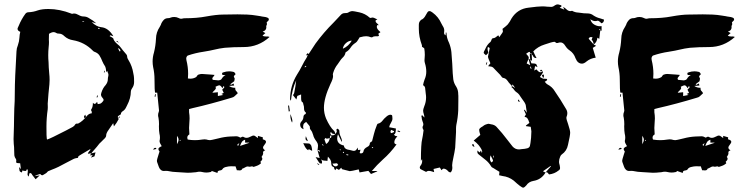

<svg xmlns="http://www.w3.org/2000/svg" viewBox="-20 -784 3477 892"><path d="M373.5 -234.9Q370.1 -238.3 370.1 -241.2Q370.1 -244.6 376 -251.5Q377 -248.5 377.9 -246.1Q378.9 -243.7 379.4 -241.2Q377.9 -239.3 373.5 -234.9ZM465.3 -446.8 462.4 -447.8 465.3 -455.6 467.8 -454.6ZM432.1 -331.1 428.7 -332 431.6 -340.8 435.1 -339.4ZM198.7 -135.7Q212.9 -139.6 286.6 -177.7Q305.2 -187 317.9 -194.3Q325.7 -198.7 329.6 -206.1Q332 -210 337.9 -210L340.3 -209.5Q341.8 -209.5 343.8 -210.4Q364.3 -220.7 384.3 -246.1Q394.5 -257.3 405.8 -257.3Q405.8 -259.3 406.2 -260.7Q406.7 -262.2 406.7 -263.2Q406.7 -264.6 406.2 -265.1Q402.8 -271.5 402.8 -272.9Q402.8 -273.9 404.8 -277.3Q405.3 -277.3 405.3 -277.8Q411.6 -287.6 411.6 -306.6Q416 -301.3 419.4 -301.3Q424.3 -301.3 429.2 -308.6L431.2 -310.5L434.1 -300.3Q443.4 -301.3 447 -303Q450.7 -304.7 455.1 -309.6Q461.4 -315.9 461.4 -319.8Q461.4 -323.7 455.3 -330.6Q449.2 -337.4 449.2 -345.2Q449.2 -348.6 450.7 -352.5Q457.5 -375 470.7 -388.7Q481 -401.9 481 -415.5Q481 -422.9 482.9 -429.2Q483.9 -432.6 483.9 -436Q483.9 -441.4 479.5 -450.2L478 -455.1L473.1 -448.7Q473.1 -471.2 464.8 -481.4Q460.4 -487.8 457.5 -495.1Q457.5 -495.6 457 -495.6Q449.2 -515.6 441.7 -526.9Q434.1 -538.1 418.5 -543.5Q414.6 -544.9 411.6 -548.3Q373 -587.9 319.3 -597.2Q295.9 -600.6 278.8 -616.2Q267.6 -627.9 252.9 -627.9Q245.6 -627.9 242.2 -630.4Q235.4 -634.8 229.5 -634.8Q220.2 -634.8 208 -627L207.5 -626.5V-623.5Q207 -620.1 207 -600.1L207.5 -588.9Q207.5 -577.1 206.1 -565.9Q204.1 -546.9 204.1 -527.8Q204.1 -511.2 205.6 -495.1Q206.1 -483.4 206.5 -470.5Q207 -457.5 208.7 -442.9Q210.4 -428.2 210.4 -412.6Q210.4 -402.3 209.5 -392.1Q204.6 -347.7 201.7 -303.2L202.1 -286.1L201.7 -276.4Q195.8 -236.3 195.8 -195.8Q195.8 -146 197.3 -140.6Q198.2 -138.7 198.7 -135.7ZM442.4 -648.9 443.4 -651.9 436.5 -654.8 435.1 -650.9ZM370.6 -682.6V-685.1L362.3 -686.5L361.8 -684.6ZM535.6 -544.9 539.6 -546.9Q539.6 -556.6 527.8 -560.5ZM529.8 -234.9 534.7 -244.6Q535.6 -241.7 535.6 -239.7Q535.6 -236.8 533.9 -236.1Q532.2 -235.4 531.2 -235.1Q530.3 -234.9 529.8 -234.9ZM531.7 -585 519.5 -593.3 522.9 -593.8Q527.3 -593.8 531.7 -585ZM402.3 -51.8 410.6 -63.5 398.4 -62 403.8 -71.3 423.8 -76.2 418.9 -57.6ZM145.5 48.8Q132.3 32.7 129.4 28.3Q126 20 120.1 20L117.2 20.5Q114.7 27.3 113.3 36.1Q107.9 32.2 107.9 24.4Q107.9 21.5 108.6 18.1Q109.4 14.6 109.4 9.3Q109.4 4.9 105.5 1Q102.5 10.3 99.1 10.3Q89.8 10.3 84 7.8L82 17.1Q72.8 15.1 70.8 9.3L68.4 -8.3Q69.8 -6.8 71.5 -4.6Q73.2 -2.4 77.1 1.5L73.7 -25.4L68.4 -25.9Q55.2 -25.9 55.2 -30.3V-35.6Q55.7 -37.1 55.7 -39.1Q55.7 -42.5 53.7 -45.4Q47.4 -54.2 46.6 -62.3Q45.9 -70.3 45.9 -83.5Q45.9 -101.6 43.9 -115.7L43 -137.7Q45.4 -206.1 45.4 -237.3Q45.4 -263.7 46.4 -279.8Q48.8 -310.1 48.8 -357.9Q48.8 -415 56.6 -545.4Q57.1 -560.1 63 -573.7Q69.3 -591.3 70.3 -609.4Q70.8 -623 74.2 -636.2Q61.5 -641.1 61.5 -649.9Q61.5 -652.8 63.5 -656.7Q65.4 -660.6 66.9 -664.1Q79.1 -694.3 98.1 -720.2Q104 -727.1 112.3 -727.1Q134.8 -728 155.8 -735.8Q174.8 -742.2 205.1 -742.2Q256.8 -742.2 312 -720.7Q312.5 -720.2 312.7 -720.2Q313 -720.2 315.4 -719.7Q319.8 -721.2 324.2 -721.2Q333.5 -721.2 345.2 -714.4Q356.9 -707.5 367.7 -707.5Q382.8 -707.5 395 -698.7Q412.1 -689.5 427.2 -675.8L405.8 -681.6Q428.2 -659.7 450.2 -657.7Q483.4 -654.8 506.8 -615.7Q501.5 -617.7 495.6 -619.1L492.7 -620.1L489.3 -616.2Q504.9 -608.4 506.3 -605.5Q508.8 -592.8 525.9 -578.6Q535.2 -571.8 541.5 -562.5Q547.9 -553.2 567.4 -530.8Q570.8 -526.4 570.8 -521Q570.8 -513.7 577.6 -503.4Q578.1 -503.4 578.1 -502.9Q594.2 -476.1 599.1 -444.8Q600.1 -439 601.6 -431.9Q603 -424.8 603 -402.8Q603 -386.7 593.8 -374Q587.9 -365.7 587.9 -358.9Q587.9 -327.6 570.3 -294.4L565.9 -285.6Q561 -274.9 552.2 -268.6Q541.5 -262.7 541.5 -253.4Q540 -251 536.6 -250Q527.3 -245.1 527.3 -240.7Q527.3 -237.8 529.8 -234.9L529.3 -234.4Q529.8 -234.4 529.8 -233.6Q529.8 -232.9 530.5 -231.9Q531.2 -231 531.2 -230.5Q522.5 -212.9 509.3 -196.8Q507.3 -204.1 505.9 -211.9L482.9 -178.2Q473.1 -165 473.1 -153.3Q473.1 -146.5 460.9 -135.7Q455.6 -129.9 449.7 -124.5Q440.4 -116.2 437.7 -111.8Q435.1 -107.4 412.1 -81.5L404.3 -71.8Q399.9 -70.8 390.1 -69.8L388.2 -72.3Q390.6 -76.2 393.8 -80.1Q397 -84 400.4 -88.4L398.4 -90.8Q344.7 -59.6 344 -57.4Q343.3 -55.2 343 -53.5Q342.8 -51.8 342.3 -50.8Q329.1 -48.8 323.7 -46.4L289.6 -28.8Q248 -5.4 221.7 3.9L203.1 11.7Q200.7 13.2 199.2 15.6Q196.8 20 182.1 27.8Q178.2 30.3 176.3 30.3Q170.9 30.3 168.5 25.4Q168.5 24.9 164.1 24.9Q150.9 28.3 140.1 34.7L164.6 30.8Z M990.2 19.5 963.9 10.3Q961.4 15.6 956.1 15.6Q947.3 17.6 938.5 17.6Q929.2 17.6 918.9 15.1Q913.6 13.7 907.2 13.7Q901.4 13.7 895.5 15.1Q889.6 16.6 883.8 16.6Q867.7 18.6 851.1 18.6Q840.3 18.6 802.2 15.6Q778.8 14.6 767.1 11.7Q759.3 9.8 751 9.8L741.2 10.3Q732.4 10.3 726.1 4.2Q719.7 -2 717.3 -10.3L709.5 -32.2Q709 -35.2 709 -38.6Q709 -42 717.8 -69.8L721.2 -80.1Q715.8 -86.9 715.8 -91.8Q715.8 -98.1 731.4 -105Q730.5 -106.9 729 -108.9Q727.5 -110.8 724.4 -117.2Q721.2 -123.5 721.2 -128.9Q723.1 -136.7 723.1 -145Q723.1 -153.8 720.7 -163.1Q718.3 -175.3 718.3 -197.3L718.8 -207Q718.8 -222.2 716.3 -236.8Q714.4 -243.2 714.4 -249Q714.4 -257.3 717.8 -265.1Q718.8 -267.6 718.8 -270.5Q718.8 -273.4 712.4 -333.5L710.4 -353.5H700.7Q697.8 -361.8 697.8 -415.5Q697.8 -444.3 691.4 -472.7Q689 -485.4 689 -498.5Q689 -519 695.3 -540Q703.1 -571.3 704.6 -603.5Q705.1 -633.8 722.2 -659.2Q725.1 -663.6 727.1 -668.5Q731 -681.6 741.7 -692.4Q749 -699.7 762.2 -699.7Q767.6 -699.7 773.4 -702.4Q779.3 -705.1 790 -705.1Q800.3 -705.1 810.1 -700.2Q815.9 -696.8 821.8 -696.8Q825.7 -696.8 829.1 -698Q832.5 -699.2 837.9 -699.2Q895 -699.2 938 -707.5Q986.3 -716.3 1016.1 -716.3Q1038.6 -717.3 1083.5 -717.3Q1106 -717.3 1128.4 -716.3Q1150.9 -715.3 1173.3 -711.4Q1182.6 -709.5 1191.9 -708.5L1195.8 -707.5Q1216.3 -705.6 1225.1 -700.7Q1229 -698.7 1229 -691.9Q1228 -688.5 1222.7 -684.1L1218.8 -680.2Q1220.2 -675.8 1220.2 -670.9Q1219.7 -668.9 1218.8 -667.2Q1217.8 -665.5 1217.3 -664.3Q1216.8 -663.1 1216.8 -662.1L1217.3 -657.2Q1217.3 -642.1 1200.2 -637.2L1212.9 -630.4L1199.7 -618.7Q1204.6 -614.3 1217.3 -614.3L1221.2 -614.7Q1226.6 -614.7 1232.4 -612.3Q1180.7 -565.4 1112.8 -565.4Q1063 -565.4 1023.9 -562Q999 -559.1 975.1 -553.2Q958 -548.8 924.8 -543.5Q887.7 -538.1 852.1 -525.9Q848.1 -523.9 845.7 -516.6L845.2 -511.7Q845.2 -506.8 846.2 -503.9Q854 -472.7 854 -440.9Q854 -430.2 853 -419.4Q858.9 -418.5 864.7 -418.5Q878.4 -418.5 890.1 -425.3Q892.6 -426.8 894.3 -429.7Q896 -432.6 897.7 -434.6Q899.4 -436.5 901.1 -437Q902.8 -437.5 904.3 -438Q911.1 -440.4 918.5 -440.4Q939 -439.5 960 -437.5L976.6 -436Q975.1 -431.6 970.7 -427.2Q966.3 -422.9 966.3 -418.9Q966.3 -416.5 968.8 -413.1Q988.3 -410.6 994.6 -410.6Q1006.8 -412.1 1009.3 -417Q1017.1 -430.2 1027.8 -435.5H1013.7Q1011.7 -439.5 1011.7 -443.4Q1012.2 -446.8 1018.6 -448.2Q1031.2 -452.6 1044.4 -452.6Q1052.7 -452.6 1061.5 -450.7H1062Q1065.4 -450.2 1067.1 -449.2Q1068.8 -448.2 1070.3 -446.3Q1071.8 -444.3 1074.7 -439.5Q1073.2 -437.5 1070.6 -435.3Q1067.9 -433.1 1067.1 -431.2Q1066.4 -429.2 1066.4 -428.2Q1066.4 -425.8 1069.3 -421.9Q1070.3 -420.9 1070.3 -417Q1069.8 -414.1 1069.1 -411.4Q1068.4 -408.7 1068.4 -406.7L1050.3 -393.1Q1051.3 -392.6 1052.7 -389.6L1064.9 -396L1067.9 -386.7L1043.9 -384.8Q1055.2 -376 1073.2 -376L1072.8 -371.1Q1072.8 -368.7 1074.2 -365.5Q1075.7 -362.3 1079.3 -358.9Q1083 -355.5 1084.5 -350.6L1070.3 -337.4L1068.4 -335.9Q1065.4 -332.5 1056.2 -330.1Q959.5 -300.8 875 -281.7L858.4 -277.3V-262.7Q860.8 -248 860.8 -233.9Q860.8 -222.7 859.6 -211.7Q858.4 -200.7 858.4 -189.5Q858.4 -176.3 859.9 -159.7Q850.1 -153.8 850.1 -145Q850.1 -141.1 852.1 -135.7Q868.7 -132.8 885.7 -132.8Q902.3 -132.8 919.4 -135.7Q924.8 -136.7 929.7 -136.7Q938.5 -136.7 946.8 -133.8Q949.7 -132.8 955.6 -132.8L964.8 -134.3Q967.3 -135.3 969.7 -135.3Q981.9 -137.7 994.6 -141.1Q1021.5 -148.4 1050.3 -149.9Q1060.5 -149.9 1066.7 -150.4Q1072.8 -150.9 1076.7 -150.9Q1086.4 -150.9 1097.2 -144.5L1101.1 -146.5Q1105 -148.9 1107.9 -148.9Q1110.4 -148.9 1114.7 -146.2Q1119.1 -143.6 1125 -143.6Q1134.3 -143.6 1146.5 -150.4Q1153.3 -154.3 1158.2 -154.3Q1163.6 -154.3 1169.4 -148.9L1178.2 -142.6V-152.8Q1189.9 -149.9 1201.2 -146L1200.7 -137.2L1202.6 -136.2Q1205.6 -135.7 1208 -134.3Q1215.8 -130.9 1215.8 -125Q1215.8 -120.1 1209 -111.8Q1202.1 -103.5 1202.1 -98.6Q1202.1 -91.3 1212.4 -85.4Q1202.1 -83 1202.1 -75.2L1202.6 -71.3Q1202.6 -66.4 1197.8 -59.1Q1197.8 -58.1 1196.3 -56.6L1194.8 -55.2Q1198.7 -50.3 1198.7 -46.9Q1198.7 -40.5 1190.9 -33.7L1189.9 -32.7Q1189.9 -32.2 1190.2 -31Q1190.4 -29.8 1191.2 -28.6Q1191.9 -27.3 1192.4 -26.9V-25.4Q1182.6 -16.1 1167.5 -11.7L1160.6 -9.3Q1159.7 -8.8 1157.2 -8.8H1156.7Q1153.8 -11.2 1150.4 -11.2Q1147 -10.7 1144.3 -10Q1141.6 -9.3 1139.2 -9.3Q1137.2 -9.3 1135.3 -10Q1133.3 -10.7 1130.9 -10.7Q1125.5 -10.7 1117.7 -5.9Q1112.3 -2 1106.4 -1Q1103 5.9 1099.4 6.8Q1095.7 7.8 1093.3 7.8Q1090.3 7.8 1088.1 7.3Q1085.9 6.8 1084 6.8L1080.6 7.3L1074.2 -11.2H1064L1054.2 -11.7Q1047.9 -11.7 1041.5 -10.7L1034.7 -9.3Q1018.6 -6.8 1013.7 1.5Q1010.7 6.8 1002.4 7.8Q997.6 8.3 994.1 10.3Q990.7 12.2 990.2 19.5ZM992.2 -337.9 1017.1 -342.8 1016.6 -343.3Q1014.2 -344.2 1012.7 -345.2Q1011.2 -346.2 1008.8 -347.7L1019.5 -352.5Q1015.6 -361.3 1012.7 -366.7Q1013.2 -370.1 1017.6 -372.8Q1022 -375.5 1022 -378.9Q1022 -381.3 1019 -384.8L1013.2 -374Q1005.4 -387.7 998.5 -387.7Q994.6 -387.7 981 -380.9Q982.9 -377.4 982.9 -374.5Q982.9 -370.6 975.6 -363.3Q970.2 -359.4 966.8 -353L992.2 -355.5ZM1095.2 -106 1137.2 -120.1 1137.7 -121.6H1118.7V-134.8Q1108.4 -131.8 1103.8 -124.8Q1099.1 -117.7 1096.2 -108.9ZM802.2 -113.8Q809.6 -126 809.6 -135.3Q809.6 -143.1 802.2 -153.3ZM1085.9 -105.5 1091.8 -119.1Q1082.5 -113.3 1082.5 -110.8Q1082.5 -109.9 1085.9 -105.5ZM815.9 -128.9 819.3 -131.3 817.4 -134.8 814.5 -131.3ZM702.1 -334 698.2 -335.4 700.7 -346.7 704.1 -346.2ZM691.4 -88.4Q695.3 -97.2 700.7 -97.2Q705.6 -97.2 705.6 -95.2Q705.6 -93.3 706.1 -91.8Q700.7 -90.8 691.4 -88.4Z M1495.1 -115.2Q1508.3 -122.1 1512.2 -141.6L1509.8 -142.1Q1508.3 -142.1 1504.9 -140.9Q1501.5 -139.6 1498.5 -139.6Q1495.6 -139.6 1493.2 -143.6Q1492.2 -142.1 1490.7 -140.9Q1489.3 -139.6 1488.3 -138.4Q1487.3 -137.2 1487.3 -136.2Q1489.7 -128.4 1492.7 -121.1ZM1512.7 -142.1Q1519.5 -144 1519.5 -149.4Q1519.5 -152.8 1518.6 -156.2Q1512.7 -153.3 1512.7 -144.5ZM1524.9 -155.3Q1532.2 -155.3 1538.1 -161.1Q1535.2 -161.6 1531.2 -161.9Q1527.3 -162.1 1523.4 -163.8Q1519.5 -165.5 1518.1 -171.4Q1514.6 -168 1514.6 -165Q1514.6 -162.1 1519 -156.2Q1522 -155.3 1524.9 -155.3ZM1465.8 -77.6Q1465.8 -86.9 1461.4 -86.9L1455.1 -85.9Q1460 -82.5 1465.8 -77.6ZM1572.8 -557.6Q1600.1 -569.8 1614.3 -595.2Q1599.1 -594.7 1586.9 -583.5Q1574.7 -572.3 1572.8 -557.6ZM1540 -10.7Q1542 -10.7 1544.2 -12.2Q1546.4 -13.7 1548.1 -15.1Q1549.8 -16.6 1551.3 -17.6Q1547.9 -25.4 1543 -25.4Q1540 -25.4 1536.6 -24.7Q1533.2 -23.9 1529.8 -23.9Q1527.3 -23.9 1524.9 -25.4Q1527.3 -11.2 1539.6 -11.2ZM1798.8 -165.5Q1800.3 -165.5 1810.5 -170.4V-174.8L1797.4 -180.7Q1793.9 -175.8 1793.9 -170.9Q1793.9 -167.5 1798.8 -165.5ZM1597.7 -62 1598.1 -66.4Q1597.2 -66.9 1588.9 -66.9V-64.5L1588.4 -64ZM1397 -471.2 1403.3 -476.1 1401.4 -478.5Q1395.5 -475.6 1395.5 -473.1Q1395.5 -471.2 1397 -471.2ZM1576.2 -72.8Q1578.6 -74.2 1578.6 -75.2Q1578.1 -76.7 1577.1 -77.6Q1576.2 -78.6 1575.7 -79.1Q1574.7 -78.6 1574.2 -77.9Q1573.7 -77.1 1573.2 -76.7Q1572.8 -76.2 1572.8 -75.7Q1573.7 -73.7 1576.2 -72.8ZM1480.5 -106.9 1482.9 -108.4Q1482.4 -109.4 1481.4 -111.1Q1480.5 -112.8 1480 -114.7Q1479.5 -114.7 1478.5 -114.3Q1477.5 -113.8 1476.6 -113.8ZM1712.4 -95.7Q1713.4 -95.7 1713.4 -100.6L1707.5 -99.6L1707 -99.1Q1710.4 -95.7 1712.4 -95.7ZM1561.5 -85.4Q1562 -85.9 1563 -88.9L1559.1 -90.8Q1559.1 -89.8 1558.1 -87.9ZM1430.2 -83 1414.1 -91.3Q1413.1 -89.4 1412.1 -85.9Q1400.9 -91.3 1392.6 -110.8L1388.7 -118.7L1417 -117.2Q1424.3 -112.8 1426.5 -105.7Q1428.7 -98.6 1429.7 -89.8ZM1336.9 -214.4Q1329.1 -229 1329.1 -246.6L1329.6 -253.9Q1338.4 -230 1338.4 -223.6Q1338.4 -219.2 1336.9 -214.4ZM1321.3 -266.1 1318.4 -293.5Q1320.8 -293.5 1322.8 -293.9Q1325.7 -271 1326.7 -267.6ZM1410.6 -128.4Q1402.3 -131.3 1400.9 -134.5Q1399.4 -137.7 1399.4 -141.1Q1399.4 -145 1400.9 -151.4ZM1836.9 -169.9Q1832.5 -170.9 1828.6 -172.9L1826.2 -173.3L1828.6 -178.2L1839.8 -172.9ZM1703.6 24.4 1691.4 9.8 1650.4 17.1 1646.5 2.9Q1611.8 11.2 1605 11.2L1568.8 2L1565.4 -4.9L1554.7 5.4Q1552.2 4.4 1549.3 2.4Q1546.4 0.5 1542.5 -1.5L1538.1 6.8Q1536.6 4.9 1534.7 2.9Q1532.7 1 1532.5 -2.9Q1532.2 -6.8 1530.3 -7.8Q1522 -10.7 1520.3 -16.8Q1518.6 -22.9 1518.6 -29.8Q1518.6 -41 1503.4 -56.2L1501 -36.1Q1496.6 -37.6 1491.2 -37.6Q1477.5 -37.6 1471.7 -43.9Q1472.2 -42 1473.1 -40.5Q1476.1 -35.2 1476.1 -31.2Q1476.1 -29.3 1475.6 -27.3Q1475.1 -25.4 1475.1 -23.9L1465.8 -25.4Q1463.4 -26.4 1446.3 -54.2L1465.3 -49.8L1455.1 -85.9Q1457.5 -102.1 1457.5 -108.9Q1457 -117.2 1451.7 -125Q1437.5 -143.6 1435.1 -156.2Q1430.2 -172.9 1424.8 -178.7Q1419.4 -184.6 1419.4 -189.9L1419.9 -193.8Q1419.9 -197.8 1405.8 -213.4L1402.3 -217.8Q1391.6 -210.9 1389.9 -205.8Q1388.2 -200.7 1388.2 -197.3Q1388.2 -191.4 1390.6 -183.6Q1374.5 -189 1374.5 -205.1Q1374.5 -212.9 1380.4 -219.7Q1389.2 -229 1389.6 -240Q1390.1 -251 1398.9 -253.9Q1399.9 -253.9 1401.4 -258.8Q1401.4 -260.7 1400.9 -261.2Q1392.6 -267.1 1392.6 -278.8Q1392.6 -290.5 1390.1 -296.4Q1389.2 -298.3 1388.7 -301.3Q1388.7 -307.6 1383.8 -310.1Q1378.9 -312.5 1378.9 -329.6V-345.2L1361.3 -338.4L1356.9 -321.8L1340.8 -342.3Q1341.8 -343.3 1342.8 -344.7Q1343.8 -346.2 1345 -347.9Q1346.2 -349.6 1346.7 -352.1Q1353 -380.9 1356 -410.6Q1336.4 -367.2 1331.5 -315.9Q1330.6 -317.9 1329.1 -319.8Q1327.6 -321.8 1327.6 -323.2Q1328.1 -385.7 1359.9 -437.5Q1372.6 -457 1382.6 -477.3Q1392.6 -497.6 1404.8 -516.6Q1406.2 -519 1410.2 -529.3Q1408.2 -527.8 1405.8 -526.9L1405.3 -526.4L1402.3 -528.3L1408.7 -537.1Q1411.6 -535.6 1414.1 -533.2Q1435.1 -566.4 1445.8 -581.5Q1483.9 -633.8 1530.3 -679.7Q1534.7 -683.6 1562.5 -713.9Q1570.3 -723.1 1581.8 -723.1Q1593.3 -723.1 1596.7 -725.1Q1607.4 -732.4 1617.7 -732.4Q1623 -732.4 1649.9 -726.6Q1676.8 -720.7 1697.3 -702.1Q1698.7 -700.7 1701.7 -700.7L1710.4 -702.6Q1717.3 -702.1 1723.6 -698.2Q1728 -695.8 1733.4 -694.8Q1724.6 -689.5 1724.6 -688Q1724.6 -684.1 1726.6 -680.9Q1728.5 -677.7 1732.4 -674.8Q1736.3 -671.9 1739.3 -667H1731.9Q1730.5 -662.6 1730.5 -659.2Q1730.5 -648.9 1747.6 -634.8L1737.8 -627.4Q1738.8 -626 1740.7 -617.2Q1736.3 -615.2 1731.4 -615.2L1727.5 -615.7Q1714.8 -615.7 1710.4 -611.3Q1709 -610.4 1706.5 -610.4Q1704.1 -610.4 1702.1 -611.3Q1691.4 -615.7 1681.2 -615.7Q1669.4 -615.7 1654.3 -611.3L1650.9 -610.8Q1647.5 -606 1645 -601.1Q1639.2 -589.8 1630.9 -584.5Q1617.7 -576.2 1609.1 -563Q1600.6 -549.8 1587.4 -542Q1586.4 -541.5 1585.9 -540.8Q1585.4 -540 1585 -539.6Q1583.5 -526.4 1570.3 -514.6Q1564.5 -508.8 1559.8 -501.5Q1555.2 -494.1 1549.3 -486.3Q1534.7 -468.3 1527.8 -445.3Q1527.8 -443.8 1527.1 -442.4Q1526.4 -440.9 1526.4 -439Q1527.3 -434.1 1527.3 -430.2Q1527.3 -417.5 1515.1 -393.6Q1484.9 -328.1 1484.9 -283.2Q1484.9 -258.3 1494.6 -233.9Q1512.7 -193.4 1531.7 -176.3Q1536.1 -172.4 1538.1 -161.1Q1544.9 -170.4 1544.9 -173.8Q1544.9 -176.8 1542.5 -180.2Q1542.5 -181.2 1543.9 -183.3Q1545.4 -185.5 1546.9 -186Q1547.9 -186 1549.3 -185.5Q1550.8 -185.1 1555.2 -180.2Q1556.6 -178.2 1556.6 -175.3Q1556.6 -161.1 1562.5 -149.9Q1568.8 -136.2 1568.8 -128.9Q1568.8 -127 1567.4 -125L1550.3 -160.6Q1546.4 -149.4 1546.4 -140.6Q1546.4 -114.7 1577.6 -107.9Q1578.6 -93.3 1595.7 -88.9Q1600.1 -87.9 1605 -87.2Q1609.9 -86.4 1615 -84.7Q1620.1 -83 1624.5 -83Q1635.3 -83 1641.1 -98.6Q1642.1 -93.8 1642.8 -91.3Q1643.6 -88.9 1643.6 -86.9L1654.8 -88.4L1650.9 -73.2Q1651.9 -73.2 1653.1 -72.3Q1654.3 -71.3 1655.8 -71.3Q1666.5 -71.3 1668.5 -80.1Q1669.9 -93.3 1686.5 -101.6Q1698.2 -106.9 1698.2 -118.7Q1698.2 -121.6 1705.6 -126Q1707.5 -127 1708.5 -127.9Q1713.4 -145 1717.3 -161.9Q1721.2 -178.7 1731.4 -204.1Q1732.9 -208 1735.4 -209.5Q1748 -210.9 1759.3 -226.1Q1763.7 -232.4 1772 -239.3Q1782.7 -250 1792.5 -251Q1796.9 -251 1799.8 -249.5Q1802.7 -248 1802.7 -241.2L1803.2 -231.9Q1803.2 -224.6 1795.9 -212.4Q1790 -204.1 1788.1 -192.9L1819.3 -187Q1818.8 -183.1 1818.8 -178Q1818.8 -172.9 1817.4 -167.5Q1815.9 -162.1 1810.1 -158.2Q1815.9 -152.3 1818.6 -151.9Q1821.3 -151.4 1826.2 -151.4L1821.3 -145Q1812 -134.3 1812 -122.6Q1812 -114.7 1822.3 -113.3Q1793.9 -73.7 1758.3 -42.5Q1731.4 -18.1 1707.5 10.3H1732.4V12.2ZM1461.9 -17.1 1453.6 -22.9 1456.1 -25.4Q1460.4 -21 1463.4 -19Z M2074.2 16.6H2072.3Q2065.4 16.6 2059.6 8.8Q2050.3 -0.5 2040 -0.5Q2037.1 -0.5 2031.2 6.8Q2027.3 0 2023.4 -5.9L1994.1 1Q1995.1 8.3 1997.1 15.6L1992.2 14.2Q1980 9.8 1972.2 9.8Q1965.3 9.8 1959.5 14.6L1941.9 5.9L1932.6 1Q1930.2 -3.9 1930.2 -6.3Q1930.2 -9.8 1933.6 -14.2Q1941.4 -23.4 1941.4 -36.6L1940.9 -44.9L1935.5 -36.6Q1935.5 -116.7 1941.4 -138.2Q1944.3 -149.9 1947.8 -178.7Q1947.8 -179.7 1947.3 -180.7Q1946.8 -181.6 1945.8 -183.1Q1944.8 -184.6 1944.6 -185.8Q1944.3 -187 1943.8 -187.5L1942.9 -193.4Q1942.9 -194.8 1943.4 -195.3Q1946.8 -201.2 1946.8 -206.5Q1946.8 -211.4 1943.1 -220.2Q1939.5 -229 1939 -238.3L1937.5 -246.1L1941.9 -248.5L1951.2 -238.3L1951.7 -239.3Q1951.7 -244.1 1948.7 -254.9Q1945.8 -263.2 1945.8 -270.5Q1945.8 -275.9 1950.7 -289.1Q1959.5 -310.1 1959.5 -331.1Q1959.5 -339.8 1958 -348.6L1956.5 -362.8Q1955.6 -366.2 1955.6 -369.6V-370.6Q1955.6 -383.3 1945.3 -388.2Q1947.8 -401.9 1952.6 -414.6Q1960.4 -432.1 1960.4 -450.7Q1960.4 -470.7 1954.1 -490.7Q1952.1 -497.1 1952.1 -504.4Q1952.1 -509.8 1952.9 -515.9Q1953.6 -522 1953.6 -528.8Q1953.6 -543.9 1951.2 -558.6Q1950.2 -561 1945.3 -563.5L1940.4 -566.9V-571.8L1939.9 -574.7Q1925.8 -612.8 1925.8 -649.9V-668Q1925.8 -680.7 1932.1 -687Q1934.1 -689.5 1934.8 -690.4Q1935.5 -691.4 1936.5 -691.9Q1949.2 -696.3 1958 -713.6Q1966.8 -731 1971.7 -731.9L1975.6 -732.4Q1981 -732.4 1989.7 -725.6Q2016.6 -706.1 2030.3 -675.3Q2032.7 -669.9 2036.1 -664.6L2036.6 -663.6Q2043.9 -653.3 2043.9 -642.1Q2043.9 -638.2 2043.5 -635.5Q2043 -632.8 2043 -630.9Q2043 -624.5 2049.8 -619.6Q2050.3 -624 2050.8 -627.2Q2051.3 -630.4 2051.3 -633.8Q2054.2 -632.3 2054.2 -631.3Q2054.7 -607.9 2066.4 -584.5Q2074.7 -564 2077.1 -542Q2079.6 -515.1 2081.1 -487.8Q2083 -436.5 2085.9 -415.5Q2088.4 -397.5 2099.6 -381.3Q2108.9 -366.2 2108.9 -346.2V-344.2L2109.4 -339.4V-316.4L2108.9 -271.5Q2107.4 -237.8 2100.1 -204.1Q2098.6 -195.3 2098.6 -186V-170.4Q2095.7 -109.4 2094.7 -97.7Q2091.8 -76.2 2086.9 -54.7Q2080.6 -25.4 2080.6 -16.6L2081.5 -4.4Q2081.5 7.8 2074.2 16.6Z M2514.2 17.6Q2523.9 5.9 2539.6 -11.2L2538.1 -13.2L2502.4 11.7Q2507.8 15.1 2514.2 17.6ZM2272.5 -52.2 2275.4 -52.7 2272.9 -61 2270.5 -60.5ZM2446.3 -464.4 2449.7 -465.8 2444.8 -475.1 2441.9 -473.6ZM2263.7 -29.3Q2270.5 -34.2 2270.5 -37.6Q2270.5 -42 2258.8 -62.5Q2258.8 -60.5 2258.3 -59.1Q2256.3 -52.2 2256.3 -45.9Q2256.3 -35.6 2263.7 -29.3ZM2373.5 -375 2361.3 -392.1Q2359.9 -386.2 2358.4 -384.3ZM2737.8 -577.6Q2737.3 -592.3 2728.5 -599.6L2732.9 -610.8Q2729 -611.8 2726.1 -611.8Q2717.3 -611.8 2714.8 -604ZM2443.4 -481 2435.5 -510.7 2426.8 -489.3ZM2443.4 -506.8Q2441.4 -524.4 2441.4 -527.8L2441.9 -537.1H2441.4Q2442.4 -539.1 2442.4 -540Q2442.4 -543 2439 -543Q2436 -543 2424.3 -534.2Q2436.5 -522 2436.5 -516.1Q2436.5 -513.7 2435.5 -511.2ZM2501 -452.6Q2495.1 -452.6 2488.3 -453.6Q2492.2 -460.4 2493.7 -460.4Q2496.1 -460.4 2501 -452.6ZM2240.7 -483.4 2237.3 -484.4 2240.7 -494.6 2243.7 -493.7ZM2395.5 -311Q2388.7 -311.5 2387.7 -313.5Q2386.7 -315.4 2386.2 -318.8L2389.2 -321.8ZM2184.6 -102.1Q2173.8 -103.5 2173.8 -111.3L2174.3 -113.8Q2176.8 -114.3 2178.7 -115.2ZM2410.6 87.9Q2402.3 87.9 2366.2 54.7Q2343.3 37.1 2314.5 33.7Q2308.6 32.7 2303.7 31.2L2298.8 30.3Q2299.8 15.6 2300.3 14.2L2280.3 2Q2278.3 0.5 2276.1 -0.7Q2273.9 -2 2272.2 -3.2Q2270.5 -4.4 2268.6 -4.9Q2263.7 -7.3 2262.2 -10.3Q2251 -29.8 2233.4 -43L2204.1 -66.4Q2198.2 -71.3 2198 -75Q2197.8 -78.6 2197.8 -85L2208 -75.7L2214.8 -85.4L2217.8 -74.2Q2220.2 -76.2 2220.2 -79.6Q2220.2 -88.9 2203.1 -110.4Q2192.9 -122.1 2180.7 -130.9L2211.4 -157.2Q2206.1 -173.3 2206.1 -181.2Q2206.1 -188 2223.1 -197.3Q2225.1 -198.2 2226.8 -200.2Q2228.5 -202.1 2231.2 -203.1Q2233.9 -204.1 2236.8 -205.6Q2247.1 -209 2250 -209Q2252 -209 2261.7 -206.5Q2277.3 -204.6 2286.6 -194.8Q2313 -166.5 2336.4 -135.3Q2348.6 -119.1 2361.3 -103.5Q2373.5 -89.8 2391.1 -89.8L2397 -90.3Q2397.9 -90.8 2399.4 -90.8Q2420.9 -92.3 2430.2 -95.2Q2439.5 -98.1 2441.9 -106.2Q2444.3 -114.3 2447.3 -144Q2448.7 -159.2 2448.7 -173.8L2445.8 -194.8Q2423.8 -197.3 2423.6 -198Q2423.3 -198.7 2423.3 -200.7Q2427.2 -203.6 2431.2 -206.8Q2435.1 -210 2439.5 -212.9Q2434.6 -229 2429.9 -234.6Q2425.3 -240.2 2417.5 -240.7Q2417.5 -244.6 2420.2 -247.3Q2422.9 -250 2422.9 -252.9Q2422.9 -254.9 2421.4 -256.8Q2419.9 -258.8 2414.1 -272.9Q2414.6 -273.4 2417.5 -274.4L2427.7 -259.8Q2423.8 -289.6 2422.4 -296.4Q2418.5 -308.1 2405.3 -324.7Q2400.4 -330.6 2396.5 -337.4Q2390.1 -349.1 2378.4 -356.4Q2372.1 -360.8 2367.9 -367.4Q2363.8 -374 2356.9 -378.4Q2356.9 -381.8 2357.9 -384.8Q2346.2 -397 2343.8 -400.4Q2338.9 -408.2 2332.8 -414.6Q2326.7 -420.9 2315.9 -422.4Q2314 -423.3 2312 -425.3Q2304.2 -437 2293.5 -446.8Q2286.1 -453.6 2280.5 -460.2Q2274.9 -466.8 2271.2 -470Q2267.6 -473.1 2262.5 -474.4Q2257.3 -475.6 2247.6 -476.6L2258.3 -490.2Q2247.1 -514.6 2247.1 -521Q2247.1 -523.9 2254.9 -559.1Q2254.9 -563 2246.6 -565.9Q2245.1 -560.1 2245.1 -557.6L2245.6 -551.8Q2248 -544.9 2248.5 -541.5Q2248.5 -536.1 2237.8 -527.3Q2227.1 -535.2 2227.1 -539.6Q2227.1 -543 2233.4 -554.2Q2243.2 -577.6 2258.3 -588.9Q2260.3 -589.8 2265.1 -603Q2267.6 -606.9 2275.9 -607.4Q2280.3 -607.9 2294.9 -620.1L2299.8 -611.3L2304.7 -618.7Q2316.4 -633.8 2316.4 -638.2Q2316.4 -640.1 2315.7 -643.3Q2314.9 -646.5 2314.5 -649.9Q2316.9 -652.3 2320.8 -654.8Q2330.1 -661.6 2338.9 -670.4Q2349.1 -683.1 2356.4 -698.2Q2384.3 -743.2 2436.5 -748.5Q2480 -754.4 2499.5 -754.4Q2510.7 -754.4 2522.9 -752.9Q2530.8 -752 2542 -752Q2550.8 -752.9 2559.1 -759.8Q2564.5 -763.7 2572.3 -763.7Q2588.9 -760.3 2588.9 -756.3Q2588.9 -752.9 2580.1 -748L2602.1 -739.3L2595.7 -751.5Q2600.6 -750.5 2608.9 -743.2Q2619.6 -732.4 2628.9 -732.4Q2633.3 -732.4 2637.7 -733.9Q2651.4 -726.1 2666.5 -725.6Q2672.9 -725.1 2678.7 -724.1Q2691.4 -721.7 2708.5 -721.7Q2725.6 -721.7 2736.8 -712.4Q2751.5 -702.6 2768.1 -698.7Q2777.3 -696.3 2786.1 -692.9Q2786.1 -678.2 2773.4 -675.8Q2770.5 -681.2 2760.7 -687Q2758.8 -688 2756.3 -688Q2751 -686 2745.6 -686Q2733.9 -686 2722.7 -694.8Q2726.6 -678.2 2740.2 -670.2Q2753.9 -662.1 2766.6 -662.1Q2771 -662.1 2774.9 -662.6V-641.6L2768.6 -641.1Q2769.5 -643.1 2769.5 -644.5Q2769.5 -648.9 2762.2 -649.4Q2764.2 -647.5 2768.6 -641.6L2764.2 -603.5L2755.4 -608.9Q2753.9 -588.9 2738.3 -577.1L2749.5 -571.3L2733.9 -561.5L2747.6 -516.1Q2723.1 -513.2 2705.1 -498.5Q2693.4 -488.3 2683.6 -488.3Q2669.4 -488.3 2660.2 -501Q2656.7 -506.8 2653.8 -513.2Q2646 -536.6 2626.5 -549.8Q2614.7 -557.6 2606.4 -570.8Q2596.7 -586.9 2584.5 -586.9Q2578.1 -586.9 2574.5 -585.4Q2570.8 -584 2566.9 -584Q2562.5 -584 2559.1 -588.9Q2558.1 -589.8 2556.2 -589.8Q2545.9 -589.8 2509.8 -577.1Q2479.5 -567.9 2457.5 -545.4Q2469.7 -518.6 2472.7 -514.2Q2459 -514.2 2456.1 -524.9Q2455.6 -526.4 2454.1 -527.3Q2452.6 -528.3 2450.2 -531.2Q2448.7 -538.1 2445.3 -538.1L2442.4 -537.6L2450.2 -530.3L2451.7 -501.5L2443.4 -506.8L2448.7 -489.7L2455.6 -489.3Q2470.2 -489.3 2472.7 -483.6Q2475.1 -478 2477.1 -472.2L2465.8 -477.1L2461.9 -456.1L2471.7 -461.9Q2473.6 -460.4 2475.1 -458.5Q2483.9 -448.2 2490.7 -448.2Q2495.6 -448.2 2501.5 -452.6Q2501.5 -449.7 2502.4 -447.8Q2502.4 -445.8 2488.3 -426.3Q2500.5 -419.4 2502.9 -418.5L2520 -417.5Q2522 -415 2522 -413.1Q2522 -412.1 2520.8 -410.6Q2519.5 -409.2 2516.4 -407.7Q2513.2 -406.2 2510.7 -403.8Q2513.2 -401.9 2515.1 -399.4Q2519 -394 2523.9 -391.6Q2545.4 -380.4 2557.1 -360.8Q2557.6 -359.4 2558.6 -358.4Q2582 -325.2 2609.4 -278.3Q2615.7 -268.6 2615.7 -257.8Q2615.7 -250 2612.3 -241.7Q2611.3 -239.7 2611.3 -237.3Q2611.3 -229 2619.6 -206.5Q2628.9 -178.7 2628.9 -167.5Q2628.9 -154.8 2618.7 -110.8Q2613.3 -82.5 2589.8 -66.4Q2585.4 -63.5 2582.5 -56.2Q2577.1 -43.9 2577.1 -32.2Q2577.1 -28.8 2577.6 -26.4Q2581.1 -15.1 2582 -3.9Q2582 4.4 2574.7 8.3Q2556.2 23.4 2530.8 26.4Q2528.8 24.9 2526.9 21.7Q2524.9 18.6 2522.9 17.3Q2521 16.1 2519.5 16.1Q2517.1 16.1 2514.2 18.1Q2494.6 50.8 2457.5 56.6Q2436 60.5 2424.8 77.6Q2417 86.9 2410.6 87.9ZM2503.4 -420.9 2497.6 -434.6Q2501 -437.5 2503.9 -438Q2506.3 -438 2507.3 -432.1Q2507.3 -428.2 2504.9 -423.8Z M3151.9 19.5 3125.5 10.3Q3123 15.6 3117.7 15.6Q3108.9 17.6 3100.1 17.6Q3090.8 17.6 3080.6 15.1Q3075.2 13.7 3068.8 13.7Q3063 13.7 3057.1 15.1Q3051.3 16.6 3045.4 16.6Q3029.3 18.6 3012.7 18.6Q3002 18.6 2963.9 15.6Q2940.4 14.6 2928.7 11.7Q2920.9 9.8 2912.6 9.8L2902.8 10.3Q2894 10.3 2887.7 4.2Q2881.3 -2 2878.9 -10.3L2871.1 -32.2Q2870.6 -35.2 2870.6 -38.6Q2870.6 -42 2879.4 -69.8L2882.8 -80.1Q2877.4 -86.9 2877.4 -91.8Q2877.4 -98.1 2893.1 -105Q2892.1 -106.9 2890.6 -108.9Q2889.2 -110.8 2886 -117.2Q2882.8 -123.5 2882.8 -128.9Q2884.8 -136.7 2884.8 -145Q2884.8 -153.8 2882.3 -163.1Q2879.9 -175.3 2879.9 -197.3L2880.4 -207Q2880.4 -222.2 2877.9 -236.8Q2876 -243.2 2876 -249Q2876 -257.3 2879.4 -265.1Q2880.4 -267.6 2880.4 -270.5Q2880.4 -273.4 2874 -333.5L2872.1 -353.5H2862.3Q2859.4 -361.8 2859.4 -415.5Q2859.4 -444.3 2853 -472.7Q2850.6 -485.4 2850.6 -498.5Q2850.6 -519 2856.9 -540Q2864.7 -571.3 2866.2 -603.5Q2866.7 -633.8 2883.8 -659.2Q2886.7 -663.6 2888.7 -668.5Q2892.6 -681.6 2903.3 -692.4Q2910.6 -699.7 2923.8 -699.7Q2929.2 -699.7 2935.1 -702.4Q2940.9 -705.1 2951.7 -705.1Q2961.9 -705.1 2971.7 -700.2Q2977.5 -696.8 2983.4 -696.8Q2987.3 -696.8 2990.7 -698Q2994.1 -699.2 2999.5 -699.2Q3056.6 -699.2 3099.6 -707.5Q3147.9 -716.3 3177.7 -716.3Q3200.2 -717.3 3245.1 -717.3Q3267.6 -717.3 3290 -716.3Q3312.5 -715.3 3335 -711.4Q3344.2 -709.5 3353.5 -708.5L3357.4 -707.5Q3377.9 -705.6 3386.7 -700.7Q3390.6 -698.7 3390.6 -691.9Q3389.6 -688.5 3384.3 -684.1L3380.4 -680.2Q3381.8 -675.8 3381.8 -670.9Q3381.3 -668.9 3380.4 -667.2Q3379.4 -665.5 3378.9 -664.3Q3378.4 -663.1 3378.4 -662.1L3378.9 -657.2Q3378.9 -642.1 3361.8 -637.2L3374.5 -630.4L3361.3 -618.7Q3366.2 -614.3 3378.9 -614.3L3382.8 -614.7Q3388.2 -614.7 3394 -612.3Q3342.3 -565.4 3274.4 -565.4Q3224.6 -565.4 3185.5 -562Q3160.6 -559.1 3136.7 -553.2Q3119.6 -548.8 3086.4 -543.5Q3049.3 -538.1 3013.7 -525.9Q3009.8 -523.9 3007.3 -516.6L3006.8 -511.7Q3006.8 -506.8 3007.8 -503.9Q3015.6 -472.7 3015.6 -440.9Q3015.6 -430.2 3014.6 -419.4Q3020.5 -418.5 3026.4 -418.5Q3040 -418.5 3051.8 -425.3Q3054.2 -426.8 3055.9 -429.7Q3057.6 -432.6 3059.3 -434.6Q3061 -436.5 3062.7 -437Q3064.5 -437.5 3065.9 -438Q3072.8 -440.4 3080.1 -440.4Q3100.6 -439.5 3121.6 -437.5L3138.2 -436Q3136.7 -431.6 3132.3 -427.2Q3127.9 -422.9 3127.9 -418.9Q3127.9 -416.5 3130.4 -413.1Q3149.9 -410.6 3156.2 -410.6Q3168.5 -412.1 3170.9 -417Q3178.7 -430.2 3189.5 -435.5H3175.3Q3173.3 -439.5 3173.3 -443.4Q3173.8 -446.8 3180.2 -448.2Q3192.9 -452.6 3206.1 -452.6Q3214.4 -452.6 3223.1 -450.7H3223.6Q3227.1 -450.2 3228.8 -449.2Q3230.5 -448.2 3231.9 -446.3Q3233.4 -444.3 3236.3 -439.5Q3234.9 -437.5 3232.2 -435.3Q3229.5 -433.1 3228.8 -431.2Q3228 -429.2 3228 -428.2Q3228 -425.8 3231 -421.9Q3231.9 -420.9 3231.9 -417Q3231.4 -414.1 3230.7 -411.4Q3230 -408.7 3230 -406.7L3211.9 -393.1Q3212.9 -392.6 3214.4 -389.6L3226.6 -396L3229.5 -386.7L3205.6 -384.8Q3216.8 -376 3234.9 -376L3234.4 -371.1Q3234.4 -368.7 3235.8 -365.5Q3237.3 -362.3 3241 -358.9Q3244.6 -355.5 3246.1 -350.6L3231.9 -337.4L3230 -335.9Q3227.1 -332.5 3217.8 -330.1Q3121.1 -300.8 3036.6 -281.7L3020 -277.3V-262.7Q3022.5 -248 3022.5 -233.9Q3022.5 -222.7 3021.2 -211.7Q3020 -200.7 3020 -189.5Q3020 -176.3 3021.5 -159.7Q3011.7 -153.8 3011.7 -145Q3011.7 -141.1 3013.7 -135.7Q3030.3 -132.8 3047.4 -132.8Q3064 -132.8 3081.1 -135.7Q3086.4 -136.7 3091.3 -136.7Q3100.1 -136.7 3108.4 -133.8Q3111.3 -132.8 3117.2 -132.8L3126.5 -134.3Q3128.9 -135.3 3131.3 -135.3Q3143.6 -137.7 3156.2 -141.1Q3183.1 -148.4 3211.9 -149.9Q3222.2 -149.9 3228.3 -150.4Q3234.4 -150.9 3238.3 -150.9Q3248 -150.9 3258.8 -144.5L3262.7 -146.5Q3266.6 -148.9 3269.5 -148.9Q3272 -148.9 3276.4 -146.2Q3280.8 -143.6 3286.6 -143.6Q3295.9 -143.6 3308.1 -150.4Q3314.9 -154.3 3319.8 -154.3Q3325.2 -154.3 3331.1 -148.9L3339.8 -142.6V-152.8Q3351.6 -149.9 3362.8 -146L3362.3 -137.2L3364.3 -136.2Q3367.2 -135.7 3369.6 -134.3Q3377.4 -130.9 3377.4 -125Q3377.4 -120.1 3370.6 -111.8Q3363.8 -103.5 3363.8 -98.6Q3363.8 -91.3 3374 -85.4Q3363.8 -83 3363.8 -75.2L3364.3 -71.3Q3364.3 -66.4 3359.4 -59.1Q3359.4 -58.1 3357.9 -56.6L3356.4 -55.2Q3360.4 -50.3 3360.4 -46.9Q3360.4 -40.5 3352.5 -33.7L3351.6 -32.7Q3351.6 -32.2 3351.8 -31Q3352.1 -29.8 3352.8 -28.6Q3353.5 -27.3 3354 -26.9V-25.4Q3344.2 -16.1 3329.1 -11.7L3322.3 -9.3Q3321.3 -8.8 3318.8 -8.8H3318.4Q3315.4 -11.2 3312 -11.2Q3308.6 -10.7 3305.9 -10Q3303.2 -9.3 3300.8 -9.3Q3298.8 -9.3 3296.9 -10Q3294.9 -10.7 3292.5 -10.7Q3287.1 -10.7 3279.3 -5.9Q3273.9 -2 3268.1 -1Q3264.6 5.9 3261 6.8Q3257.3 7.8 3254.9 7.8Q3252 7.8 3249.8 7.3Q3247.6 6.8 3245.6 6.8L3242.2 7.3L3235.8 -11.2H3225.6L3215.8 -11.7Q3209.5 -11.7 3203.1 -10.7L3196.3 -9.3Q3180.2 -6.8 3175.3 1.5Q3172.4 6.8 3164.1 7.8Q3159.2 8.3 3155.8 10.3Q3152.3 12.2 3151.9 19.5ZM3153.8 -337.9 3178.7 -342.8 3178.2 -343.3Q3175.8 -344.2 3174.3 -345.2Q3172.9 -346.2 3170.4 -347.7L3181.2 -352.5Q3177.2 -361.3 3174.3 -366.7Q3174.8 -370.1 3179.2 -372.8Q3183.6 -375.5 3183.6 -378.9Q3183.6 -381.3 3180.7 -384.8L3174.8 -374Q3167 -387.7 3160.2 -387.7Q3156.2 -387.7 3142.6 -380.9Q3144.5 -377.4 3144.5 -374.5Q3144.5 -370.6 3137.2 -363.3Q3131.8 -359.4 3128.4 -353L3153.8 -355.5ZM3256.8 -106 3298.8 -120.1 3299.3 -121.6H3280.3V-134.8Q3270 -131.8 3265.4 -124.8Q3260.7 -117.7 3257.8 -108.9ZM2963.9 -113.8Q2971.2 -126 2971.2 -135.3Q2971.2 -143.1 2963.9 -153.3ZM3247.6 -105.5 3253.4 -119.1Q3244.1 -113.3 3244.1 -110.8Q3244.1 -109.9 3247.6 -105.5ZM2977.5 -128.9 2981 -131.3 2979 -134.8 2976.1 -131.3ZM2863.8 -334 2859.9 -335.4 2862.3 -346.7 2865.7 -346.2ZM2853 -88.4Q2856.9 -97.2 2862.3 -97.2Q2867.2 -97.2 2867.2 -95.2Q2867.2 -93.3 2867.7 -91.8Q2862.3 -90.8 2853 -88.4Z"/></svg>

Font: Pinzelan
Style: Regular
Weight: 400
Designer: GGBot
Version: 1.01